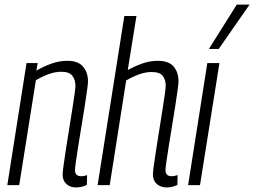

<svg xmlns="http://www.w3.org/2000/svg" viewBox="-20 -810 1112 840"><path d="M96 -534H145L139 -501Q172 -520 206 -532Q240 -544 275 -544Q321 -544 343 -519Q365 -494 365 -453Q365 -445 361 -415.5Q357 -386 350.5 -344.5Q344 -303 336.5 -258Q329 -213 322.5 -172Q316 -131 312 -102.5Q308 -74 308 -66Q308 -39 335 -39Q340 -39 346.5 -40Q353 -41 361 -44L360 -1Q348 5 336 7.5Q324 10 312 10Q287 10 270.5 -5Q254 -20 254 -46Q254 -56 258 -86Q262 -116 268.5 -157Q275 -198 282 -242.5Q289 -287 295.5 -327Q302 -367 306 -396Q310 -425 310 -434Q310 -461 296.5 -478.5Q283 -496 248 -496Q221 -496 192.5 -485.5Q164 -475 137 -459L64 0H12Z M704 -66Q704 -39 731 -39Q743 -39 757 -44L756 -1Q744 5 732 7.5Q720 10 709 10Q683 10 666 -5Q649 -20 649 -47Q649 -57 653 -86.5Q657 -116 663.5 -157Q670 -198 677 -242.5Q684 -287 690.5 -327.5Q697 -368 701 -397Q705 -426 705 -435Q705 -461 692 -478Q679 -495 643 -495Q617 -495 588 -484.5Q559 -474 532 -458L460 0H407L524 -740H577L539 -504Q571 -521 603.5 -532.5Q636 -544 671 -544Q718 -544 739.5 -519Q761 -494 761 -453Q761 -445 757 -415.5Q753 -386 746.5 -344.5Q740 -303 732.5 -258Q725 -213 718.5 -172Q712 -131 708 -102.5Q704 -74 704 -66Z M855 0H803L887 -534H940ZM894 -596 1016 -790H1072L937 -596Z"/></svg>

Font: Georama SemiCondensed Light
Style: Italic
Weight: 300
Width: 4
Italic angle: -9°
Designer: Jean-Baptiste Levee
Foundry: Production Type
Version: Version 1.000